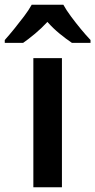

<svg xmlns="http://www.w3.org/2000/svg" viewBox="-66 -786 400 806"><path d="M194 0H74V-542H194ZM200 -766Q212 -744 232 -717Q252 -690 273.5 -664Q295 -638 314 -618V-606H236Q212 -622 184.5 -644.5Q157 -667 133 -694Q108 -667 81 -644.5Q54 -622 31 -606H-46V-618Q-28 -638 -6.5 -664.5Q15 -691 35 -717.5Q55 -744 67 -766Z"/></svg>

Font: Noto Sans Gurmukhi UI SemiCondensed SemiBold
Style: Regular
Weight: 600
Width: 4
Designer: Jelle Bosma - Monotype Design Team
Foundry: Monotype Imaging Inc.
Version: Version 2.004; ttfautohint (v1.8.4.7-5d5b)